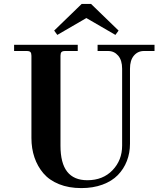

<svg xmlns="http://www.w3.org/2000/svg" viewBox="-20 -940 823 978"><path d="M51.8 -711.9H376V-680.2H312Q298.3 -680.2 293.2 -674.8Q288.1 -669.4 288.1 -655.8V-198.2Q288.1 -108.9 322.3 -65.4Q356.4 -22 424.8 -22Q504.4 -22 553.2 -73Q602.1 -124 602.1 -198.2V-589.8Q602.1 -633.3 581.8 -656.7Q561.5 -680.2 530.8 -680.2H477.1V-711.9H767.1V-680.2H712.9Q682.1 -680.2 662.1 -656.7Q642.1 -633.3 642.1 -589.8V-208Q642.1 -160.6 626.2 -119.9Q610.4 -79.1 580.1 -48.1Q549.8 -17.1 502 0.5Q454.1 18.1 394 18.1Q330.1 18.1 280.5 -2Q231 -22 200.9 -57.4Q170.9 -92.8 155.5 -138.2Q140.1 -183.6 140.1 -236.8V-655.8Q140.1 -669.4 135 -674.8Q129.9 -680.2 116.2 -680.2H51.8ZM272 -762.2 255.9 -784.2 396 -919.9H443.8L584 -784.2L567.9 -762.2L419.9 -848.1Z"/></svg>

Font: Flanker Steampunk
Style: Bold
Weight: 700
Designer: Alexey Kryukov, Leonardo Di Lena
Foundry: Alexey Kryukov, Leonardo Di Lena
Version: 1.210